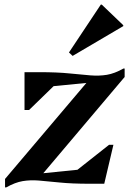

<svg xmlns="http://www.w3.org/2000/svg" viewBox="-20 -802 571 838"><path d="M2 16V-21L357 -440L214 -426L107 -322H87V-487H151Q230 -487 283.5 -481.5Q337 -476 375 -473Q413 -470 446.5 -475.5Q480 -481 519 -503H524V-466L169 -46L318 -61L456 -170H475L435 0H372Q293 0 240 -5.5Q187 -11 149.5 -14Q112 -17 79 -11.5Q46 -6 7 16ZM297 -558 281 -573 420 -782H424L518 -692V-688Z"/></svg>

Font: Platypi Medium
Style: Italic
Weight: 500
Italic angle: -13°
Designer: David Sargent
Foundry: Bolt Cutter Type
Version: Version 1.200; ttfautohint (v1.8.4.7-5d5b)